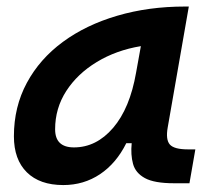

<svg xmlns="http://www.w3.org/2000/svg" viewBox="-20 -542 626 573"><path d="M168.9 10.3Q98.6 10.3 60.1 -27.8Q21.5 -65.9 21.5 -135.3Q21.5 -223.1 60.1 -294.7Q98.6 -366.2 167.7 -417Q236.8 -467.8 330.1 -495.1Q423.3 -522.5 532.2 -522.5H543.5L480.5 -161.6Q474.1 -125.5 486.8 -110.8Q499.5 -96.2 541 -96.2H563L545.4 4.9H499.5Q440.4 4.9 412.4 -10.5Q384.3 -25.9 377 -53Q369.6 -80.1 373 -114.7H356.9Q327.1 -54.7 278.6 -22.2Q230 10.3 168.9 10.3ZM200.7 -102.1Q267.6 -102.1 317.6 -160.4Q367.7 -218.8 386.2 -325.7L400.4 -404.3Q326.7 -392.1 268.8 -356.9Q210.9 -321.8 177.7 -270.3Q144.5 -218.8 144.5 -156.2Q144.5 -102.1 200.7 -102.1Z"/></svg>

Font: Cascadia Code PL SemiBold
Style: Italic
Weight: 600
Italic angle: -10°
Monospace: yes
Designer: Aaron Bell
Foundry: Saja Typeworks
Version: Version 2404.023; ttfautohint (v1.8.4)